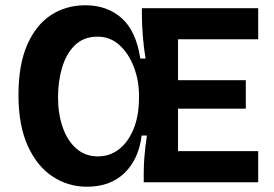

<svg xmlns="http://www.w3.org/2000/svg" viewBox="-20 -691 1038 728"><path d="M310 17Q238 17 179 -22Q120 -61 85 -138.5Q50 -216 50 -331Q50 -444 82.5 -519.5Q115 -595 172 -633Q229 -671 304 -671Q386 -671 441 -622.5Q496 -574 512 -469H532Q525 -510 521.5 -554.5Q518 -599 518 -637V-660H959V-542H655V-387H912V-279H655V-118H959V0H525V-38Q525 -96 537 -177H517Q506 -87 452 -35Q398 17 310 17ZM351 -98Q396 -98 431 -125Q466 -152 486.5 -202Q507 -252 507 -321V-330Q507 -386 487.5 -437Q468 -488 433 -520Q398 -552 350 -552Q298 -552 265 -520.5Q232 -489 216 -436.5Q200 -384 200 -322Q200 -260 217.5 -209Q235 -158 269 -128Q303 -98 351 -98Z"/></svg>

Font: Bricolage Grotesque 10pt Bricolage Grotesque 10pt Regular
Style: Bold
Weight: 700
Designer: Mathieu Triay
Foundry: Atelier Triay
Version: Version 1.000; ttfautohint (v1.8.4.7-5d5b);gftools[0.9.32]